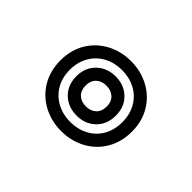

<svg xmlns="http://www.w3.org/2000/svg" viewBox="-88 -752 939 939"><g transform="rotate(45 382.0 -282.0)"><path d="M135 -283Q135 -354 167.5 -408.5Q200 -463 256.5 -493.5Q313 -524 382 -524Q451 -524 507.5 -493.5Q564 -463 596.5 -408.5Q629 -354 629 -283Q629 -211 596.5 -156Q564 -101 507.5 -70.5Q451 -40 382 -40Q313 -40 256.5 -70.5Q200 -101 167.5 -156Q135 -211 135 -283ZM563 -283Q563 -336 539.5 -377Q516 -418 474.5 -440Q433 -462 382 -462Q331 -462 289.5 -440Q248 -418 224 -377Q200 -336 200 -283Q200 -228 224 -187.5Q248 -147 289.5 -125Q331 -103 382 -103Q433 -103 474.5 -125Q516 -147 539.5 -187.5Q563 -228 563 -283ZM245 -283Q245 -343 284 -380.5Q323 -418 382 -418Q441 -418 479.5 -380.5Q518 -343 518 -283Q518 -222 479.5 -184.5Q441 -147 382 -147Q322 -147 283.5 -184.5Q245 -222 245 -283ZM455 -283Q455 -316 435 -335Q415 -354 382 -354Q349 -354 329 -335Q309 -316 309 -283Q309 -249 329 -230Q349 -211 382 -211Q415 -211 435 -230Q455 -249 455 -283Z"/></g></svg>

Font: Maitree Medium
Style: Regular
Weight: 500
Designer: CadsonDemak Team
Foundry: CadsonDemak
Version: Version 1.010